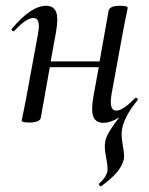

<svg xmlns="http://www.w3.org/2000/svg" viewBox="-20 -415 516 663"><path d="M455 -69Q408 -12 401 34Q398 53 404 86.5Q410 120 408 133Q399 179 329 228Q328 229 325.5 227.5Q323 226 322 223Q321 220 322 219Q345 200 351 176Q353 161 346 126.5Q339 92 344 70Q350 44 392 -10Q363 9 337 9Q310 9 302 -13Q294 -35 303 -84L321 -183H152L121 -9Q118 8 81 8Q55 8 55 1Q55 -1 57.5 -12Q60 -23 63.5 -41Q67 -59 70 -74L111 -297Q122 -353 95 -353Q71 -353 30 -309Q26 -305 22 -309Q18 -313 22 -317Q88 -395 139 -395Q166 -395 174 -373Q182 -351 173 -302L155 -203H324L355 -378Q358 -395 395 -395Q421 -395 421 -388Q421 -386 418.5 -375Q416 -364 412.5 -346Q409 -328 406 -313L365 -89Q356 -33 381 -33Q405 -33 446 -76Q447 -78 450.5 -77Q454 -76 455.5 -73.5Q457 -71 455 -69Z"/></svg>

Font: Cormorant Infant Book
Style: Italic
Weight: 500
Italic angle: -10°
Designer: Christian Thalmann (Catharsis Fonts)
Version: Version 1.000;PS 002.000;hotconv 1.0.88;makeotf.lib2.5.64775